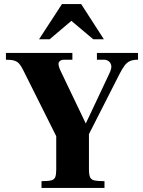

<svg xmlns="http://www.w3.org/2000/svg" viewBox="-20 -919 699 939"><path d="M183 0V-33Q216 -33 231 -37Q246 -41 250.5 -53.5Q255 -66 255 -90V-253L93 -577Q84 -595 75 -606Q66 -617 51.5 -622Q37 -627 9 -627V-660H334V-627H293Q276 -627 268.5 -615.5Q261 -604 277 -571L399 -316H400L515 -560Q527 -585 524 -599Q521 -613 511 -620Q501 -627 489 -627H454V-660H655V-627Q630 -627 615 -620Q600 -613 589 -598Q578 -583 565 -558L415 -263V-90Q415 -65 420.5 -52.5Q426 -40 442 -36.5Q458 -33 491 -33V0ZM171 -727 283 -899H377L488 -727H436L329 -817L223 -727Z"/></svg>

Font: Frank Ruhl Libre ExtraBold
Style: Regular
Weight: 800
Designer: Yanek Iontef
Foundry: Fontef
Version: Version 6.003;gftools[0.9.30]